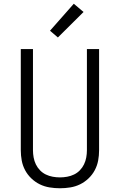

<svg xmlns="http://www.w3.org/2000/svg" viewBox="-20 -997 640 1025"><path d="M300 8Q272 8 244.5 3.5Q217 -1 192.5 -13Q168 -25 147.5 -44.5Q127 -64 114 -88.5Q101 -113 96 -140Q91 -167 91 -195V-735H156V-195Q156 -176 159.5 -156.5Q163 -137 171.5 -119.5Q180 -102 193.5 -88Q207 -74 224.5 -65.5Q242 -57 261.5 -53.5Q281 -50 300 -50Q319 -50 338.5 -53.5Q358 -57 375.5 -65.5Q393 -74 406.5 -88Q420 -102 428.5 -119.5Q437 -137 440.5 -156.5Q444 -176 444 -195V-735H509V-195Q509 -167 504 -140Q499 -113 486 -88.5Q473 -64 452.5 -44.5Q432 -25 407.5 -13Q383 -1 355.5 3.5Q328 8 300 8ZM289 -797 247 -833 374 -977 426 -933Z"/></svg>

Font: Iosevka Curly Light Extended
Style: Regular
Weight: 300
Width: 7
Monospace: yes
Designer: Belleve Invis
Foundry: Belleve Invis
Version: Version 11.1.0; ttfautohint (v1.8.3)